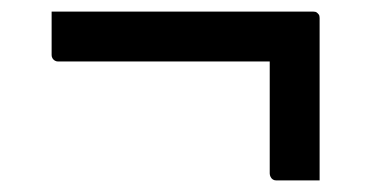

<svg xmlns="http://www.w3.org/2000/svg" viewBox="-20 -451 640 331"><path d="M69 -431H520Q524 -431 526 -429.5Q528 -428 529.5 -426Q531 -424 531 -420V-140H456Q453 -140 450.5 -141.5Q448 -143 446.5 -146Q445 -149 445 -152V-345H80Q77 -345 74.5 -346.5Q72 -348 70.5 -350.5Q69 -353 69 -356Z"/></svg>

Font: Code D OnePiece
Style: Regular
Weight: 400
Version: Version 1.085; ttfautohint (v1.8.4.7-5d5b);Nerd Fonts 3.0.2